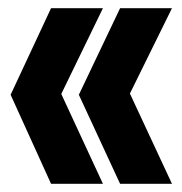

<svg xmlns="http://www.w3.org/2000/svg" viewBox="-20 -514 445 470"><path d="M105 -64H232L130 -284L232 -494H105L6 -282ZM274 -64H401L298 -285L401 -494H274L173 -282Z"/></svg>

Font: Blinker Headline
Style: Regular
Weight: 900
Width: 4
Designer: Juergen Huber
Foundry: supertype
Version: Version 1.015;PS 1.15;hotconv 1.0.88;makeotf.lib2.5.647800